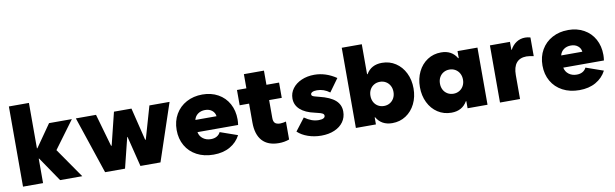

<svg xmlns="http://www.w3.org/2000/svg" viewBox="-46 -1180 5336 1667"><g transform="rotate(-10 2622.0 -346.5)"><path d="M54.7 -707H231.4V-306.6H235.4L373 -503.9H574.2L395.5 -261.7L577.1 0H381.8L234.9 -215.8H231.4V0H54.7Z M609.4 -503.9H787.1L869.1 -216.8H874.5L945.3 -503.9H1099.6L1169.9 -216.8H1175.3L1257.8 -503.9H1435.5L1266.6 0H1089.8L1023.4 -267.6H1020.5L954.1 0H778.3Z M1453.6 -252Q1453.6 -330.1 1488.5 -390.4Q1523.4 -450.7 1585.4 -484.1Q1647.5 -517.6 1726.1 -517.6Q1803.7 -517.6 1864 -484.1Q1924.3 -450.7 1957.5 -390.4Q1990.7 -330.1 1990.7 -252Q1990.7 -229 1986.8 -203.1H1628.4Q1635.3 -166.5 1664.1 -144.8Q1692.9 -123 1733.9 -123Q1764.2 -123 1785.6 -135.3Q1807.1 -147.5 1817.9 -169.9L1971.2 -116.2Q1939.5 -55.2 1878.7 -20.8Q1817.9 13.7 1733.9 13.7Q1649.9 13.7 1586.4 -20Q1522.9 -53.7 1488.3 -114Q1453.6 -174.3 1453.6 -252ZM1815.4 -310.5Q1812 -341.3 1787.8 -361.1Q1763.7 -380.9 1726.1 -380.9Q1689 -380.9 1662.8 -361.8Q1636.7 -342.8 1628.9 -310.5Z M2029.8 -503.9H2112.8V-628.9H2289.6V-503.9H2400.9V-369.1H2289.6V-213.9Q2289.1 -181.2 2303 -167Q2316.9 -152.8 2349.1 -152.3Q2376 -153.3 2400.9 -160.2V-2Q2357.9 13.7 2309.1 13.7Q2212.9 13.7 2162.8 -41.5Q2112.8 -96.7 2112.8 -203.1V-369.1H2029.8Z M2475.6 -58.6 2559.6 -168Q2592.3 -145 2622.3 -134Q2652.3 -123 2684.6 -123Q2711.4 -123 2725.8 -130.6Q2740.2 -138.2 2740.2 -152.3Q2740.2 -164.6 2728 -172.1Q2715.8 -179.7 2684.6 -186.5L2661.1 -192.4Q2577.6 -210.4 2534.4 -250Q2491.2 -289.6 2491.2 -346.7Q2491.2 -395.5 2520 -434.3Q2548.8 -473.1 2599.6 -495.4Q2650.4 -517.6 2712.9 -517.6Q2813.5 -517.6 2906.2 -455.1L2824.2 -341.8Q2772.9 -380.9 2712.9 -380.9Q2686.5 -380.9 2671.9 -373.5Q2657.2 -366.2 2657.2 -353.5Q2657.2 -344.2 2666.3 -338.9Q2675.3 -333.5 2698.2 -328.1L2723.6 -321.3Q2817.4 -298.8 2862.1 -259.3Q2906.7 -219.7 2906.2 -159.2Q2906.2 -108.4 2878.4 -69.1Q2850.6 -29.8 2800 -8.1Q2749.5 13.7 2683.6 13.7Q2621.6 13.7 2566.7 -5.4Q2511.7 -24.4 2475.6 -58.6Z M2989.3 -707H3166V-442.4H3170.4Q3214.4 -517.6 3309.6 -517.6Q3376.5 -517.6 3429.4 -482.9Q3482.4 -448.2 3512.2 -387.7Q3542 -327.1 3542 -252Q3542 -176.8 3512.2 -116.2Q3482.4 -55.7 3429.4 -21Q3376.5 13.7 3309.6 13.7Q3213.9 13.7 3169.9 -62.5H3166V0H2989.3ZM3365.2 -252Q3365.2 -282.7 3352.1 -306.9Q3338.9 -331.1 3315.9 -344.7Q3293 -358.4 3263.7 -358.4Q3234.4 -358.4 3211.2 -344.7Q3188 -331.1 3175 -306.9Q3162.1 -282.7 3162.1 -252Q3162.1 -221.2 3175 -197Q3188 -172.9 3211.2 -159.2Q3234.4 -145.5 3263.7 -145.5Q3293 -145.5 3315.9 -159.2Q3338.9 -172.9 3352.1 -197Q3365.2 -221.2 3365.2 -252Z M3978 -252Q3978 -282.7 3964.8 -306.9Q3951.7 -331.1 3928.5 -344.7Q3905.3 -358.4 3876.5 -358.4Q3847.2 -358.4 3824 -344.7Q3800.8 -331.1 3787.8 -306.9Q3774.9 -282.7 3774.9 -252Q3774.9 -221.2 3787.8 -197Q3800.8 -172.9 3824 -159.2Q3847.2 -145.5 3876.5 -145.5Q3905.3 -145.5 3928.5 -159.2Q3951.7 -172.9 3964.8 -197Q3978 -221.2 3978 -252ZM3974.1 0V-62.5H3969.7Q3925.8 13.7 3830.6 13.7Q3763.2 13.7 3710.2 -21Q3657.2 -55.7 3627.7 -116.2Q3598.1 -176.8 3598.1 -252Q3598.1 -327.1 3627.7 -387.7Q3657.2 -448.2 3710.2 -482.9Q3763.2 -517.6 3830.6 -517.6Q3925.3 -517.6 3969.2 -442.4H3974.1V-503.9H4149.9V0Z M4259.8 -503.9H4436.5V-433.6H4439.9Q4460.9 -473.1 4495.1 -495.4Q4529.3 -517.6 4572.3 -517.6Q4593.3 -517.6 4618.2 -510.7V-345.7Q4585.9 -353.5 4554.7 -354.5Q4496.1 -354 4466.3 -317.9Q4436.5 -281.7 4436.5 -210.9V0H4259.8Z M4678.7 -252Q4678.7 -330.1 4713.6 -390.4Q4748.5 -450.7 4810.5 -484.1Q4872.6 -517.6 4951.2 -517.6Q5028.8 -517.6 5089.1 -484.1Q5149.4 -450.7 5182.6 -390.4Q5215.8 -330.1 5215.8 -252Q5215.8 -229 5211.9 -203.1H4853.5Q4860.4 -166.5 4889.2 -144.8Q4918 -123 4959 -123Q4989.3 -123 5010.7 -135.3Q5032.2 -147.5 5043 -169.9L5196.3 -116.2Q5164.6 -55.2 5103.8 -20.8Q5043 13.7 4959 13.7Q4875 13.7 4811.5 -20Q4748 -53.7 4713.4 -114Q4678.7 -174.3 4678.7 -252ZM5040.5 -310.5Q5037.1 -341.3 5012.9 -361.1Q4988.8 -380.9 4951.2 -380.9Q4914.1 -380.9 4887.9 -361.8Q4861.8 -342.8 4854 -310.5Z"/></g></svg>

Font: Wanted Sans Black
Style: Regular
Weight: 900
Designer: Original Design by Kil Hyung-jin and Kang Hanbin, Wanted Lab, Inc; Hangeul from Source Han Sans by Jang Soo-young and Ka
Foundry: Wanted Lab, Inc.
Version: Version 1.003